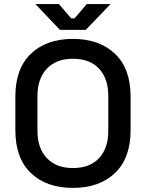

<svg xmlns="http://www.w3.org/2000/svg" viewBox="-20 -904 713 938"><path d="M336 14Q207 14 131 -58.5Q55 -131 55 -268V-432Q55 -569 131 -641.5Q207 -714 336 -714Q465 -714 541.5 -641.5Q618 -569 618 -432V-268Q618 -131 541.5 -58.5Q465 14 336 14ZM336 -83Q419 -83 464 -131.5Q509 -180 509 -264V-436Q509 -520 464 -568.5Q419 -617 336 -617Q255 -617 209 -568.5Q163 -520 163 -436V-264Q163 -180 209 -131.5Q255 -83 336 -83ZM273 -758 153 -884H268L328 -814H344L404 -884H520L399 -758Z"/></svg>

Font: Space Grotesk Medium
Style: Regular
Weight: 500
Designer: Florian Karsten
Foundry: Florian Karsten
Version: Version 2.000